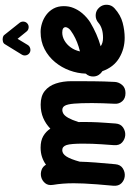

<svg xmlns="http://www.w3.org/2000/svg" viewBox="226 -1132 988 1481"><g transform="rotate(-90 720.5 -391.0)"><path d="M28.8 -11.7Q42 -151.4 45.9 -237.3Q45.4 -245.6 46.4 -253.4Q47.9 -287.1 47.9 -315.9Q47.9 -361.8 44.9 -399.7Q42 -437.5 35.6 -476.1Q29.3 -514.2 48.8 -537.6Q68.4 -561 96.7 -567.9Q123 -574.2 149.9 -565.2Q176.8 -556.2 190.9 -530.8Q217.8 -550.3 250.5 -561.3Q283.2 -572.3 323.2 -572.3Q376 -572.3 411.4 -552Q446.8 -531.7 469.2 -497.1Q505.9 -532.7 551.8 -552.2Q597.7 -571.8 654.8 -571.8Q720.2 -571.8 759.8 -540.3Q799.3 -508.8 817.4 -454.6Q835.4 -400.4 835.4 -332.5Q835.4 -252.9 834.7 -167.5Q834 -82 829.6 0.5Q827.6 31.7 805.7 57.1Q783.7 82.5 743.7 82.5Q702.6 82.5 680.9 57.9Q659.2 33.2 661.1 1Q663.6 -49.3 665 -93.3Q666.5 -137.2 666.5 -174.8Q666.5 -264.2 662.1 -314.2Q657.7 -364.3 646.5 -384.5Q635.3 -404.8 613.8 -404.8Q597.2 -404.8 582 -394.8Q566.9 -384.8 551.8 -357.9Q536.6 -331.1 520 -279.8Q520.5 -263.7 520.5 -246.1Q520.5 -212.4 520 -185.5Q519.5 -158.7 518.1 -132.1Q516.6 -105.5 514.4 -72.5Q512.2 -39.6 508.8 5.9Q505.9 45.4 478 64Q450.2 82.5 418.5 80.6Q387.2 78.1 363 56.6Q338.9 35.2 341.8 -5.9Q346.2 -64 348.6 -101.8Q351.1 -139.6 352.3 -172.1Q353.5 -204.6 353.5 -246.1Q353.5 -338.4 342.8 -371.8Q332 -405.3 303.2 -405.3Q275.4 -405.3 254.6 -373.3Q233.9 -341.3 214.4 -270.5Q212.9 -215.8 208 -148.9Q203.1 -82 194.8 3.9Q191.4 43.9 162.4 62Q133.3 80.1 101.6 76.7Q71.3 73.7 48.3 51.3Q25.4 28.8 28.8 -11.7Z M1397.5 -2Q1345.2 45.4 1285.4 60.8Q1225.6 76.2 1169.9 76.2Q1084.5 76.2 1013.9 33.7Q943.4 -8.8 912.6 -95.7Q895.5 -106 884.3 -123Q873 -140.1 871.6 -161.6Q869.1 -197.8 893.6 -224.1Q895.5 -287.1 918.2 -348.9Q940.9 -410.6 982.7 -461.2Q1024.4 -511.7 1083 -542Q1141.6 -572.3 1215.3 -572.3Q1247.6 -572.3 1282.2 -561.5Q1316.9 -550.8 1346.9 -528.6Q1377 -506.3 1395.5 -472.7Q1414.1 -439 1414.1 -393.1Q1414.1 -352.5 1400.1 -318.8Q1386.2 -285.2 1365.5 -259Q1344.7 -232.9 1324 -215.6Q1303.2 -198.2 1289.6 -189.9Q1244.6 -163.1 1198.7 -142.8Q1152.8 -122.6 1104.5 -108.9Q1129.9 -90.8 1169.9 -90.8Q1209 -90.8 1238 -100.3Q1267.1 -109.9 1285.2 -126Q1311 -148.9 1345.7 -147.5Q1380.4 -146 1403.3 -120.1Q1426.3 -94.7 1424.8 -59.8Q1423.3 -24.9 1397.5 -2ZM1210.4 -405.3Q1178.7 -405.3 1148.7 -388.2Q1118.7 -371.1 1096.2 -340.3Q1073.7 -309.6 1064.9 -268.6Q1140.1 -287.1 1197.3 -321.3Q1231.9 -341.8 1241.9 -355.7Q1252 -369.6 1252 -378.9Q1252 -405.3 1210.4 -405.3ZM1053.7 -657.2Q1039.1 -666.5 1034.9 -684.1Q1030.8 -701.7 1040 -716.8L1121.1 -848.6Q1127.4 -859.4 1141.6 -863Q1155.8 -866.7 1170.4 -864Q1185.1 -861.3 1191.9 -852.1L1285.6 -734.4Q1296.4 -720.7 1294.7 -702.6Q1293 -684.6 1278.8 -673.3Q1265.1 -662.6 1247.1 -664.8Q1229 -667 1218.3 -680.7L1162.1 -750L1114.3 -670.9Q1105 -656.2 1086.9 -652.1Q1068.8 -647.9 1053.7 -657.2Z"/></g></svg>

Font: Mikhak-FD Black
Style: Regular
Weight: 900
Designer: Amin Abedi
Version: Version 3.2